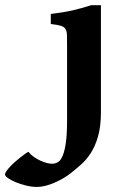

<svg xmlns="http://www.w3.org/2000/svg" viewBox="-171 -489 489 748"><path d="M222.2 -53.2Q222.2 2.9 211.2 41.5Q200.2 80.1 183.1 106.7Q166 133.3 145.3 151.6Q124.5 169.9 105 185.5Q91.8 195.8 75.2 205.6Q58.6 215.3 41 222.9Q23.4 230.5 5.9 234.9Q-11.7 239.3 -26.4 239.3Q-46.9 239.3 -69.1 233.9Q-91.3 228.5 -109.6 220.9Q-127.9 213.4 -139.6 205.1Q-151.4 196.8 -151.4 190.9Q-151.4 185.5 -146 177.7Q-140.6 169.9 -132.1 160.6Q-123.5 151.4 -113 142.1Q-102.5 132.8 -92.3 124.8Q-82 116.7 -73.5 110.6Q-64.9 104.5 -60.1 102.5Q-52.2 112.8 -40.3 121.3Q-28.3 129.9 -15.4 136Q-2.4 142.1 10 145.5Q22.5 148.9 31.7 148.9Q43.9 148.9 54.7 142.6Q65.4 136.2 73.2 117.7Q81.1 99.1 85.7 65.9Q90.3 32.7 90.3 -21V-312.5Q90.3 -337.4 89.8 -352.5Q89.4 -367.7 84 -376.2Q78.6 -384.8 65.4 -388.7Q52.2 -392.6 26.9 -395.5V-434.6Q54.7 -438 75 -441.4Q95.2 -444.8 112.5 -448.7Q129.9 -452.6 146.7 -457.5Q163.6 -462.4 184.6 -468.8H222.2Z"/></svg>

Font: Gentium Book Basic
Style: Bold
Weight: 700
Designer: J. Victor Gaultney and Annie Olsen
Foundry: SIL International
Version: Version 1.102; 2013; Maintenance release